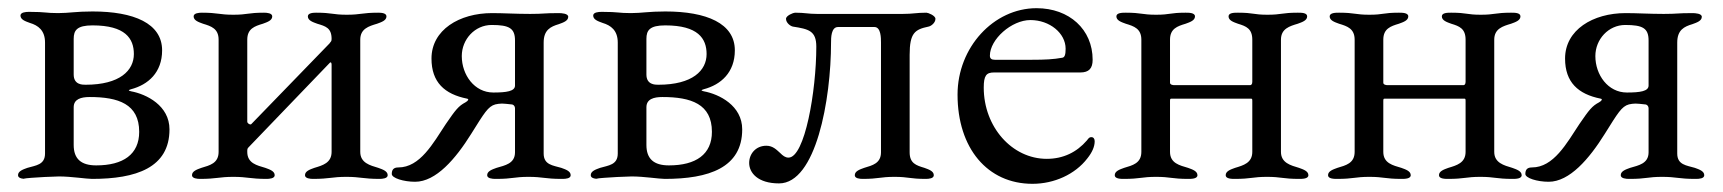

<svg xmlns="http://www.w3.org/2000/svg" viewBox="-20 -434 4208 469"><path d="M124 -3C154 -3 191 3 205 3C312 3 394 -24 394 -118C394 -176 338 -204 300 -211C292 -213 294 -214 300 -216C342 -227 376 -257 376 -311C376 -377 307 -406 206 -406C165 -406 149 -402 122 -402C91 -402 92 -405 53 -405C52 -405 51 -405 50 -405C43 -405 30 -404 30 -396C30 -386 42 -382 53 -378C73 -372 90 -360 90 -330V-59C90 -31 67 -30 47 -24C36 -20 24 -16 24 -6C24 3 39 3 47 3C15 3 79 -2 124 -3ZM199 -197C269 -197 320 -180 320 -112C320 -57 281 -30 215 -30C178 -30 160 -46 160 -80V-172C160 -192 178 -197 199 -197ZM206 -372C286 -372 307 -340 307 -302C307 -262 273 -227 189 -227C181 -227 160 -227 160 -252V-339C160 -360 168 -372 206 -372Z M469 3C509 3 515 -2 550 -2C585 -2 591 3 631 3C638 3 651 2 651 -6C651 -16 639 -20 628 -24C608 -30 584 -35 584 -63C584 -69 584 -71 587 -74L786 -281C788 -283 790 -281 790 -276V-63C790 -36 768 -30 748 -24C737 -20 725 -16 725 -6C725 2 738 3 745 3C785 3 791 -2 826 -2C861 -2 867 3 907 3C914 3 927 2 927 -6C927 -16 915 -20 904 -24C884 -30 860 -36 860 -63V-337C860 -364 881 -370 901 -376C912 -380 924 -384 924 -394C924 -402 912 -403 904 -403C864 -403 862 -398 827 -398C792 -398 792 -403 752 -403C744 -403 732 -402 732 -394C732 -384 744 -380 755 -376C775 -370 790 -366 790 -339C790 -332 788 -333 785 -328L594 -131C594 -131 593 -130 592 -130C589 -130 584 -133 584 -137V-337C584 -364 602 -370 622 -376C633 -380 645 -384 645 -394C645 -402 632 -403 625 -403C585 -403 585 -398 550 -398C515 -398 513 -403 473 -403C466 -403 453 -402 453 -394C453 -384 465 -380 476 -376C496 -370 514 -364 514 -337V-63C514 -35 492 -30 472 -24C461 -20 449 -16 449 -6C449 2 462 3 469 3Z M994 10C1045 10 1093 -46 1131 -107C1163 -158 1172 -174 1190 -179C1195 -180 1200 -181 1206 -181C1212 -181 1219 -180 1229 -179C1234 -179 1238 -175 1238 -169V-62C1238 -34 1213 -30 1193 -24C1182 -20 1170 -16 1170 -6C1170 2 1183 3 1190 3C1191 3 1192 3 1193 3C1232 3 1236 -2 1271 -2C1306 -2 1312 3 1351 3C1352 3 1353 3 1354 3C1362 3 1374 2 1374 -6C1374 -16 1362 -20 1351 -24C1331 -30 1308 -31 1308 -59V-330C1308 -361 1325 -369 1345 -375C1356 -379 1368 -383 1368 -393C1368 -401 1352 -402 1345 -402C1306 -402 1310 -400 1275 -400C1240 -400 1210 -402 1182 -402C1102 -402 1034 -361 1034 -291C1034 -233 1066 -204 1121 -193C1126 -192 1124 -188 1117 -184C1100 -175 1093 -166 1069 -131C1038 -84 1006 -25 953 -25C941 -25 937 -19 937 -9C937 1 966 10 994 10ZM1181 -373C1224 -373 1238 -365 1238 -335V-225C1238 -211 1217 -208 1185 -208C1139 -208 1108 -251 1108 -297C1108 -338 1140 -373 1181 -373Z M1523 -3C1553 -3 1590 3 1604 3C1711 3 1793 -24 1793 -118C1793 -176 1737 -204 1699 -211C1691 -213 1693 -214 1699 -216C1741 -227 1775 -257 1775 -311C1775 -377 1706 -406 1605 -406C1564 -406 1548 -402 1521 -402C1490 -402 1491 -405 1452 -405C1451 -405 1450 -405 1449 -405C1442 -405 1429 -404 1429 -396C1429 -386 1441 -382 1452 -378C1472 -372 1489 -360 1489 -330V-59C1489 -31 1466 -30 1446 -24C1435 -20 1423 -16 1423 -6C1423 3 1438 3 1446 3C1414 3 1478 -2 1523 -3ZM1598 -197C1668 -197 1719 -180 1719 -112C1719 -57 1680 -30 1614 -30C1577 -30 1559 -46 1559 -80V-172C1559 -192 1577 -197 1598 -197ZM1605 -372C1685 -372 1706 -340 1706 -302C1706 -262 1672 -227 1588 -227C1580 -227 1559 -227 1559 -252V-339C1559 -360 1567 -372 1605 -372Z M1883 14C1973 14 2010 -190 2010 -330C2010 -341 2010 -368 2027 -368H2116C2132 -368 2132 -341 2132 -330V-62C2132 -35 2111 -30 2091 -24C2080 -20 2068 -16 2068 -6C2068 2 2080 3 2088 3C2126 3 2130 -2 2165 -2C2200 -2 2202 3 2241 3C2249 3 2261 2 2261 -6C2261 -16 2249 -20 2238 -24C2218 -30 2202 -35 2202 -62V-300C2202 -354 2215 -362 2248 -369C2254 -370 2265 -378 2265 -388C2265 -396 2247 -403 2243 -403C2218 -403 2211 -400 2185 -400H1976C1953 -400 1947 -403 1922 -403C1918 -403 1900 -396 1900 -388C1900 -378 1911 -370 1917 -369C1955 -363 1974 -359 1974 -320C1974 -212 1946 -49 1906 -49C1898 -49 1892 -54 1886 -60C1877 -68 1868 -78 1852 -78C1826 -78 1810 -58 1810 -36C1810 -12 1831 14 1883 14Z M2502 15C2555 15 2606 -8 2636 -47C2648 -62 2654 -76 2654 -89C2654 -95 2651 -99 2646 -99C2642 -99 2640 -98 2635 -91C2610 -62 2577 -46 2537 -46C2452 -46 2383 -124 2383 -220C2383 -249 2389 -257 2408 -257H2619C2640 -257 2649 -267 2649 -288C2649 -362 2592 -414 2512 -414C2407 -414 2319 -318 2319 -203C2319 -72 2392 15 2502 15ZM2410 -288C2402 -288 2398 -291 2398 -298C2398 -338 2451 -385 2497 -385C2544 -385 2583 -353 2583 -315C2583 -301 2581 -294 2575 -293C2553 -289 2533 -288 2501 -288Z M2703 -6C2703 3 2718 3 2726 3C2765 3 2769 -2 2804 -2C2839 -2 2843 3 2882 3C2890 3 2905 3 2905 -6C2905 -16 2893 -20 2882 -24C2862 -30 2838 -35 2838 -63V-186C2838 -191 2838 -193 2841 -193H3035C3038 -193 3039 -193 3039 -188V-63C3039 -36 3017 -30 2997 -24C2986 -20 2974 -16 2974 -6C2974 3 2989 3 2997 3C3036 3 3040 -2 3075 -2C3110 -2 3114 3 3153 3C3161 3 3176 3 3176 -6C3176 -16 3164 -20 3153 -24C3133 -30 3109 -36 3109 -63V-337C3109 -364 3130 -370 3150 -376C3161 -380 3173 -384 3173 -394C3173 -403 3159 -403 3150 -403C3111 -403 3111 -398 3076 -398C3041 -398 3043 -403 3004 -403C2995 -403 2981 -403 2981 -394C2981 -384 2993 -380 3004 -376C3024 -370 3039 -364 3039 -337V-234C3039 -228 3036 -226 3034 -226H2848C2845 -226 2838 -227 2838 -232V-337C2838 -364 2856 -370 2876 -376C2887 -380 2899 -384 2899 -394C2899 -403 2884 -403 2876 -403C2837 -403 2839 -398 2804 -398C2769 -398 2769 -403 2730 -403C2722 -403 2707 -403 2707 -394C2707 -384 2719 -380 2730 -376C2750 -370 2768 -364 2768 -337V-63C2768 -35 2746 -30 2726 -24C2715 -20 2703 -16 2703 -6Z M3224 -6C3224 3 3239 3 3247 3C3286 3 3290 -2 3325 -2C3360 -2 3364 3 3403 3C3411 3 3426 3 3426 -6C3426 -16 3414 -20 3403 -24C3383 -30 3359 -35 3359 -63V-186C3359 -191 3359 -193 3362 -193H3556C3559 -193 3560 -193 3560 -188V-63C3560 -36 3538 -30 3518 -24C3507 -20 3495 -16 3495 -6C3495 3 3510 3 3518 3C3557 3 3561 -2 3596 -2C3631 -2 3635 3 3674 3C3682 3 3697 3 3697 -6C3697 -16 3685 -20 3674 -24C3654 -30 3630 -36 3630 -63V-337C3630 -364 3651 -370 3671 -376C3682 -380 3694 -384 3694 -394C3694 -403 3680 -403 3671 -403C3632 -403 3632 -398 3597 -398C3562 -398 3564 -403 3525 -403C3516 -403 3502 -403 3502 -394C3502 -384 3514 -380 3525 -376C3545 -370 3560 -364 3560 -337V-234C3560 -228 3557 -226 3555 -226H3369C3366 -226 3359 -227 3359 -232V-337C3359 -364 3377 -370 3397 -376C3408 -380 3420 -384 3420 -394C3420 -403 3405 -403 3397 -403C3358 -403 3360 -398 3325 -398C3290 -398 3290 -403 3251 -403C3243 -403 3228 -403 3228 -394C3228 -384 3240 -380 3251 -376C3271 -370 3289 -364 3289 -337V-63C3289 -35 3267 -30 3247 -24C3236 -20 3224 -16 3224 -6Z M3763 10C3814 10 3862 -46 3900 -107C3932 -158 3941 -174 3959 -179C3964 -180 3969 -181 3975 -181C3981 -181 3988 -180 3998 -179C4003 -179 4007 -175 4007 -169V-62C4007 -34 3982 -30 3962 -24C3951 -20 3939 -16 3939 -6C3939 2 3952 3 3959 3C3960 3 3961 3 3962 3C4001 3 4005 -2 4040 -2C4075 -2 4081 3 4120 3C4121 3 4122 3 4123 3C4131 3 4143 2 4143 -6C4143 -16 4131 -20 4120 -24C4100 -30 4077 -31 4077 -59V-330C4077 -361 4094 -369 4114 -375C4125 -379 4137 -383 4137 -393C4137 -401 4121 -402 4114 -402C4075 -402 4079 -400 4044 -400C4009 -400 3979 -402 3951 -402C3871 -402 3803 -361 3803 -291C3803 -233 3835 -204 3890 -193C3895 -192 3893 -188 3886 -184C3869 -175 3862 -166 3838 -131C3807 -84 3775 -25 3722 -25C3710 -25 3706 -19 3706 -9C3706 1 3735 10 3763 10ZM3950 -373C3993 -373 4007 -365 4007 -335V-225C4007 -211 3986 -208 3954 -208C3908 -208 3877 -251 3877 -297C3877 -338 3909 -373 3950 -373Z"/></svg>

Font: EB Garamond
Style: Regular
Weight: 400
Designer: Georg Duffner and Octavio Pardo
Foundry: Georg Duffner
Version: Version 1.000;PS 001.000;hotconv 1.0.88;makeotf.lib2.5.64775